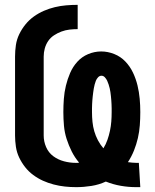

<svg xmlns="http://www.w3.org/2000/svg" viewBox="-20 -763 640 791"><path d="M541 8Q509 8 477.5 2.5Q446 -3 416 -15Q388 -2 356.5 3Q325 8 294 8Q270 8 247 5.5Q224 3 201 -3Q178 -9 157 -18.5Q136 -28 117 -42Q98 -56 83.5 -74.5Q69 -93 59 -114Q49 -135 45.5 -158.5Q42 -182 42 -205V-530Q42 -554 45.5 -577.5Q49 -601 59.5 -622.5Q70 -644 85 -662.5Q100 -681 119.5 -695Q139 -709 161 -718.5Q183 -728 206 -733.5Q229 -739 252.5 -741Q276 -743 300 -743V-643Q283 -643 266 -641Q249 -639 233 -633Q217 -627 202.5 -617.5Q188 -608 178.5 -594Q169 -580 164.5 -563.5Q160 -547 160 -530V-205Q160 -180 170 -157Q180 -134 199.5 -119.5Q219 -105 243.5 -98.5Q268 -92 293 -92Q296 -92 299.5 -92Q303 -92 306 -93Q288 -114 275.5 -139Q263 -164 254.5 -190.5Q246 -217 243.5 -245Q241 -273 241 -301Q241 -328 243 -355.5Q245 -383 251.5 -410Q258 -437 269 -462.5Q280 -488 298.5 -508.5Q317 -529 343 -540Q369 -551 397 -551Q424 -551 450.5 -540.5Q477 -530 496.5 -509.5Q516 -489 528 -463.5Q540 -438 546.5 -411Q553 -384 555.5 -356.5Q558 -329 558 -301Q558 -274 556 -247Q554 -220 548 -194Q542 -168 532 -143Q522 -118 507 -95Q515 -94 524 -93Q533 -92 542 -92Q544 -92 546.5 -92Q549 -92 552 -92L558 8Q554 8 549.5 8Q545 8 541 8ZM406 -152Q416 -168 422.5 -186.5Q429 -205 433 -224Q437 -243 438.5 -262Q440 -281 440 -301Q440 -309 440 -317Q440 -325 439.5 -333.5Q439 -342 438.5 -350Q438 -358 437 -366.5Q436 -375 435 -383Q434 -391 432 -399Q430 -407 427.5 -415Q425 -423 421.5 -430.5Q418 -438 412 -444.5Q406 -451 398 -451Q390 -451 384 -444.5Q378 -438 375 -430.5Q372 -423 370 -415Q368 -407 366.5 -399Q365 -391 364 -382.5Q363 -374 362 -366Q361 -358 360.5 -350Q360 -342 359.5 -333.5Q359 -325 359 -317Q359 -309 359 -301Q359 -281 361 -261Q363 -241 368.5 -222Q374 -203 383.5 -185Q393 -167 406 -152Z"/></svg>

Font: Iosevka Slab Extended
Style: Bold
Weight: 700
Width: 7
Monospace: yes
Designer: Belleve Invis
Foundry: Belleve Invis
Version: Version 11.1.0; ttfautohint (v1.8.3)